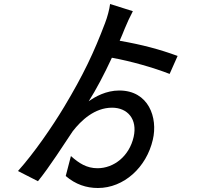

<svg xmlns="http://www.w3.org/2000/svg" viewBox="-20 -863 1040 961"><path d="M869 -583C779 -616 693 -639 579 -659C588 -679 596 -699 604 -719C613 -742 633 -785 645 -807L531 -843C528 -817 517 -776 506 -748C450 -600 397 -488 301 -328C241 -228 150 -96 70 -7L170 44C227 -26 301 -142 344 -206C386 -260 453 -324 541 -324C618 -324 669 -267 649 -178C627 -81 550 -21 468 -21C414 -21 375 -46 335 -82L309 18C358 60 412 78 470 78C600 78 713 -25 745 -164C771 -274 724 -410 577 -410C511 -410 456 -379 424 -356C461 -414 502 -492 540 -574C634 -557 747 -525 829 -493Z"/></svg>

Font: Noto Sans Japanese Medium
Style: Regular
Weight: 500
Designer: Ryoko NISHIZUKA (kana & ideographs); Paul D. Hunt (Latin, Greek & Cyrillic); Wenlong ZHANG (bopomofo); Sandoll Communica
Foundry: Adobe Systems Incorporated
Version: Version 1.000;PS 1;hotconv 1.0.78;makeotf.lib2.5.61930